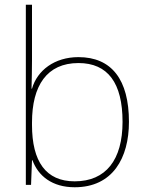

<svg xmlns="http://www.w3.org/2000/svg" viewBox="-20 -780 623 810"><path d="M115 -525V-760H89V0H111L115 -104H117C141 -38 200 10 295 10C456 10 524 -114 524 -266C524 -444 451 -539 311 -539C210 -539 137 -483 115 -406H113C114 -439 115 -493 115 -525ZM311 -514C435 -514 497 -430 497 -266C497 -106 427 -15 295 -15C174 -15 115 -98 115 -253V-263C115 -419 178 -514 311 -514Z"/></svg>

Font: Noto Sans Malayalam Thin
Style: Regular
Weight: 100
Designer: Jelle Bosma - Monotype Design Team
Foundry: Monotype Imaging Inc.
Version: Version 2.104